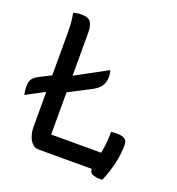

<svg xmlns="http://www.w3.org/2000/svg" viewBox="-152 -817 886 960"><g transform="rotate(20 291.0 -337.0)"><path d="M147 0Q127 0 113 -14.5Q99 -29 92 -51.5Q85 -74 85 -97V-284L-13 -232Q-18 -254 -18 -276Q-18 -302 -8 -316Q2 -330 26 -342L85 -372V-596Q85 -630 83 -653Q81 -676 76 -702Q86 -704 96 -706Q106 -708 119 -708Q157 -708 169 -688.5Q181 -669 181 -635V-405L349 -496Q354 -478 354 -463Q354 -431 339.5 -410.5Q325 -390 290 -373L184 -318L181 -317V-92H447Q452 -116 455 -144.5Q458 -173 458 -207Q464 -208 471.5 -208.5Q479 -209 488 -209Q516 -209 530 -200Q544 -191 544 -169Q544 -118 531 -64Q518 -10 498 34Q463 34 447 27Q431 20 431 4Q431 2 431 0Z"/></g></svg>

Font: Recursive Mn Csl St
Style: Regular
Weight: 400
Monospace: yes
Version: Version 1.079;hotconv 1.0.112;makeotfexe 2.5.65598; ttfautoh